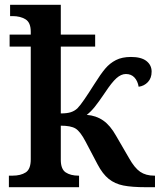

<svg xmlns="http://www.w3.org/2000/svg" viewBox="-20 -779 669 799"><path d="M17 -48H32Q66 -48 87 -61.5Q108 -75 108 -116V-585H20V-635H108V-647Q108 -685 86.5 -698.5Q65 -712 32 -712H22V-759H233V-635H376V-585H233V-307Q259 -307 274.5 -312Q290 -317 302 -328Q313 -339 331.5 -366Q350 -393 372 -428Q399 -471 418 -493.5Q437 -516 462.5 -529Q488 -542 525 -542Q568 -542 589.5 -525Q611 -508 611 -481Q611 -454 595.5 -437.5Q580 -421 557 -418Q553 -442 539.5 -456.5Q526 -471 504 -471Q484 -471 464.5 -453.5Q445 -436 418 -395Q391 -355 374.5 -334.5Q358 -314 341 -301Q380 -298 409.5 -277.5Q439 -257 463 -214L517 -121Q540 -80 563.5 -64Q587 -48 622 -48H625V0H586Q529 0 493.5 -7Q458 -14 432.5 -34.5Q407 -55 386 -95L336 -190Q314 -232 294.5 -244Q275 -256 233 -256V-114Q233 -75 253.5 -61.5Q274 -48 307 -48H309V0H17Z"/></svg>

Font: Noto Serif SemiBold
Style: Regular
Weight: 600
Designer: Monotype Design Team
Foundry: Monotype Imaging Inc.
Version: Version 1.001